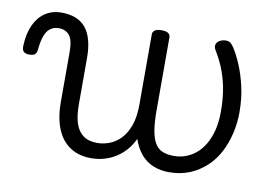

<svg xmlns="http://www.w3.org/2000/svg" viewBox="-118 -620 1068 740"><g transform="rotate(10 416.5 -250.0)"><path d="M277 18Q241 18 213 5.5Q185 -7 165.5 -31Q146 -55 135.5 -91Q125 -127 125 -175V-371Q125 -418 110 -436Q95 -454 68 -454Q49 -454 35 -443.5Q21 -433 13.5 -411.5Q6 -390 3 -358Q2 -346 -4.5 -340Q-11 -334 -27 -334Q-40 -334 -48 -340Q-56 -346 -55 -365Q-53 -412 -37.5 -445.5Q-22 -479 5 -497Q32 -515 69 -515Q100 -515 124 -505.5Q148 -496 163.5 -477Q179 -458 187 -428.5Q195 -399 195 -360V-177Q195 -134 204.5 -104.5Q214 -75 235 -59.5Q256 -44 290 -44Q313 -44 336.5 -52.5Q360 -61 380 -81Q400 -101 412.5 -134.5Q425 -168 425 -218V-493Q425 -503 433.5 -509Q442 -515 460 -515Q478 -515 486 -509Q494 -503 494 -493V-207Q494 -162 499 -131Q504 -100 515 -81Q526 -62 544.5 -54Q563 -46 590 -46Q613 -46 634.5 -53.5Q656 -61 675 -76.5Q694 -92 708.5 -116.5Q723 -141 731 -173Q739 -205 739 -247Q739 -287 733.5 -324Q728 -361 715 -398Q702 -435 679 -473Q670 -487 673.5 -497.5Q677 -508 688 -513.5Q699 -519 710 -519Q722 -519 728.5 -514Q735 -509 743 -497Q758 -474 773.5 -437.5Q789 -401 799.5 -354.5Q810 -308 810 -255Q810 -213 800.5 -172.5Q791 -132 773 -97.5Q755 -63 727 -37Q699 -11 663 4Q627 19 581 19Q548 19 520 7.5Q492 -4 472 -27.5Q452 -51 440 -86Q424 -52 399 -29Q374 -6 343 6Q312 18 277 18Z"/></g></svg>

Font: Playwrite BR Light
Style: Regular
Weight: 300
Version: Version 1.003